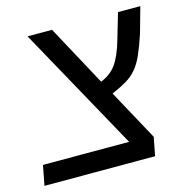

<svg xmlns="http://www.w3.org/2000/svg" viewBox="-101 -686 745 773"><g transform="rotate(-15 271.0 -299.5)"><path d="M452 0H-9L7 -83H366L81 -599H183L320 -346Q362 -363 385 -395.5Q408 -428 426 -490L458 -599H551L521 -492Q504 -441 489.5 -408.5Q475 -376 456.5 -354.5Q438 -333 413.5 -318.5Q389 -304 352 -288L467 -77Z"/></g></svg>

Font: Libra Sans Modern
Style: Italic
Weight: 400
Italic angle: -12°
Foundry: Stefan Peev, Context Ltd
Version: Version 1.000